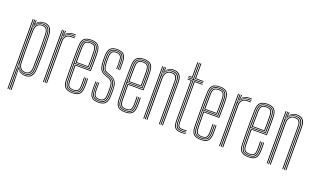

<svg xmlns="http://www.w3.org/2000/svg" viewBox="-94 -1320 3428 2071"><g transform="rotate(20 1620.0 -285.0)"><path d="M93.5 200V61.2L90.5 -62.2H93Q103.8 -32 128.6 -17.1Q153.5 -2.2 184.5 -2.2Q235.2 -2.2 254.2 -31.9Q273.2 -61.5 275 -107.5Q277.8 -177 278.6 -240.4Q279.5 -303.8 278.6 -365.6Q277.8 -427.5 275.2 -492.8Q273.2 -542.2 253.2 -570.2Q233.2 -598.2 185.2 -598.2Q149.5 -598.2 124.2 -580Q99 -561.8 90.8 -534.5H88.5L92.2 -600H101V-594.2L97.2 -561.5H99.2Q111.2 -582.2 134.6 -594.2Q158 -606.2 186.8 -606.2Q236.8 -606.2 259.2 -577.4Q281.8 -548.5 284.2 -493Q287 -430 287.8 -367.4Q288.5 -304.8 287.6 -240.5Q286.8 -176.2 284 -107.8Q282 -52.5 259.8 -23.4Q237.5 5.8 186.8 5.8Q159.2 5.8 135.8 -6Q112.2 -17.8 100.5 -40.2H98.2L103 106V200ZM57.8 200V-600H66.8V200ZM75.8 200V-600H85L82.8 -499.8H85Q88.8 -540.8 115.1 -565.5Q141.5 -590.2 183.5 -590.2Q225.2 -590.2 244.8 -565.8Q264.2 -541.2 266.2 -492.5Q269 -429 269.8 -366.6Q270.5 -304.2 269.6 -240.4Q268.8 -176.5 266 -107.5Q264.5 -62.2 245.8 -36.4Q227 -10.5 181.8 -10Q140.2 -9.8 115.5 -34.6Q90.8 -59.5 85.8 -98H83.5L85 7.5V200ZM180.5 -18Q223 -18 239.4 -42.6Q255.8 -67.2 257 -106.2Q260.2 -201.8 260.5 -295.5Q260.8 -389.2 257.5 -491.5Q255.8 -537.8 237.5 -560.1Q219.2 -582.5 180 -582.5Q148.8 -582.5 128.8 -568.8Q108.8 -555 98.8 -533.9Q88.8 -512.8 88.2 -490.5Q86.2 -421.8 85.5 -357.4Q84.8 -293 85.5 -231.4Q86.2 -169.8 88.2 -109.8Q89 -88 98.9 -66.9Q108.8 -45.8 128.9 -31.9Q149 -18 180.5 -18ZM179 -25.8Q136 -25.8 117 -51.9Q98 -78 96.8 -109.2Q94.8 -170.5 94 -232.8Q93.2 -295 94 -359.1Q94.8 -423.2 96.8 -490Q98 -522.2 117 -548.2Q136 -574.2 178.2 -574.2Q215.5 -574.2 231.2 -552.6Q247 -531 248.2 -492.2Q250.5 -425.8 251 -363.1Q251.5 -300.5 250.9 -237.6Q250.2 -174.8 248 -107.8Q247 -67.8 231.1 -46.8Q215.2 -25.8 179 -25.8ZM178.8 -33.8Q209.8 -33.8 223.8 -52.5Q237.8 -71.2 239 -108Q242.2 -207.8 242.4 -298.8Q242.5 -389.8 239.2 -492Q238.2 -527.5 224.2 -546.9Q210.2 -566.2 178 -566.2Q140.5 -566.2 123.8 -542.8Q107 -519.2 106 -490Q104 -427.2 103.2 -363.8Q102.5 -300.2 103.2 -236.6Q104 -173 106 -109.5Q107 -80.2 124.1 -57Q141.2 -33.8 178.8 -33.8Z M411.2 0V-600H420.5V-577.8L417.8 -512.2H420.8Q430.5 -545.5 455.1 -564.8Q479.8 -584 517.8 -584Q527 -584 536.2 -583.9Q545.5 -583.8 552.5 -583.5V-575.2Q545.2 -575.5 535.6 -575.6Q526 -575.8 516.8 -575.8Q483.2 -575.8 462 -561.6Q440.8 -547.5 430.8 -526.4Q420.8 -505.2 420.8 -484.5V0ZM393.2 0V-600H402.2V0ZM429.8 0V-485.2Q429.8 -516.5 450 -541.6Q470.2 -566.8 514 -566.8Q523.5 -566.8 533.4 -566.8Q543.2 -566.8 552.5 -566.8V-558.5Q543.2 -558.5 533.4 -558.5Q523.5 -558.5 514 -558.5Q474.8 -558.5 457 -536.5Q439.2 -514.5 439.2 -485.5V0ZM423.5 -535.8 429.2 -590.8V-600H438.8V-595.5L431.5 -555H433.2Q445 -577.5 469.2 -589.1Q493.5 -600.8 520.5 -600.8Q527.5 -600.8 535.2 -600.6Q543 -600.5 552.5 -600.2V-592Q544 -592.2 536.2 -592.4Q528.5 -592.5 521 -592.5Q488.8 -592.5 463.9 -579Q439 -565.5 426.5 -535.8Z M731 6Q674.2 6 647.4 -18Q620.5 -42 619 -101.2Q618 -146.5 617.4 -196.4Q616.8 -246.2 616.8 -297.8Q616.8 -349.2 617.4 -400Q618 -450.8 619.2 -497.5Q620.8 -554 646 -580Q671.2 -606 730.5 -606Q783.8 -606 809.8 -582Q835.8 -558 838 -498.8Q838.8 -485.5 839.1 -464.1Q839.5 -442.8 839.6 -414.9Q839.8 -387 839.1 -354.1Q838.5 -321.2 837.2 -285.2H662.2Q662.2 -251.5 662.5 -221.1Q662.8 -190.8 663.2 -162Q663.8 -133.2 664.5 -103.8Q665.5 -64.5 679.6 -49.1Q693.8 -33.8 731 -33.8Q765.2 -33.8 778.1 -48Q791 -62.2 792.8 -103.5Q793.5 -121 793.2 -146Q793 -171 791.8 -199.2H800.8Q802 -170 802.2 -145.6Q802.5 -121.2 801.8 -103Q800 -58 784.5 -41.9Q769 -25.8 731 -25.8Q689.5 -25.8 672.9 -42.8Q656.2 -59.8 655.2 -103Q654.8 -129 654.1 -161.1Q653.5 -193.2 653.2 -227.5Q653 -261.8 653 -293.2H828.5Q829.8 -328.2 830.1 -359.8Q830.5 -391.2 830.4 -417.9Q830.2 -444.5 829.9 -465Q829.5 -485.5 829 -498.8Q826.8 -556.2 801.8 -577.1Q776.8 -598 730.5 -598Q674.8 -598 652.2 -573.5Q629.8 -549 628.2 -497Q627 -450 626.4 -399.6Q625.8 -349.2 625.8 -298.1Q625.8 -247 626.4 -197.2Q627 -147.5 628 -101.8Q629.5 -46.2 653.9 -24.1Q678.2 -2 731 -2Q782.5 -2 804.5 -24Q826.5 -46 829 -101.8Q829.5 -113 829.6 -128.6Q829.8 -144.2 829.4 -162.4Q829 -180.5 828 -199.2H837.2Q838.5 -173.8 838.9 -147.6Q839.2 -121.5 838.2 -101.2Q835.8 -42.5 811.5 -18.2Q787.2 6 731 6ZM731 -9.8Q681 -9.8 659.8 -30.5Q638.5 -51.2 637.2 -102Q636 -149.8 635.5 -200.9Q635 -252 635 -303.6Q635 -355.2 635.6 -404.2Q636.2 -453.2 637.2 -496.2Q638.5 -548.5 660.6 -569.4Q682.8 -590.2 730.5 -590.2Q774.5 -590.2 796.1 -570.4Q817.8 -550.5 820 -497.8Q820.8 -483.8 821.2 -455.2Q821.8 -426.8 821.5 -387.2Q821.2 -347.8 819.5 -301.2H644Q644 -244 644.5 -199.4Q645 -154.8 646 -102.8Q646.8 -56.5 665.2 -37.1Q683.8 -17.8 731 -17.8Q774 -17.8 791.4 -36Q808.8 -54.2 810.8 -102.5Q811.5 -120 811.4 -145.2Q811.2 -170.5 809.8 -199.2H819Q820.2 -172.5 820.5 -146.8Q820.8 -121 820 -102.2Q817.5 -49.8 798 -29.8Q778.5 -9.8 731 -9.8ZM644 -309H810.8Q812 -349.8 812.2 -387.5Q812.5 -425.2 812 -454.2Q811.5 -483.2 810.8 -497.2Q809 -545 790.4 -563.6Q771.8 -582.2 730.5 -582.2Q687 -582.2 667.2 -563.4Q647.5 -544.5 646.2 -496Q645.2 -459.5 644.8 -410Q644.2 -360.5 644 -309ZM653 -317Q653.2 -344.8 653.4 -373.8Q653.5 -402.8 654.1 -433.2Q654.8 -463.8 655.2 -495.8Q656.5 -539.8 673.5 -557Q690.5 -574.2 730.5 -574.2Q767.2 -574.2 783.6 -557.6Q800 -541 801.8 -497Q802.2 -484.2 802.8 -458.2Q803.2 -432.2 803.1 -396.2Q803 -360.2 801.5 -317ZM662.5 -325H792.8Q794 -363.8 794.1 -398.2Q794.2 -432.8 793.8 -458.5Q793.2 -484.2 792.8 -496.8Q791 -537 776.8 -551.6Q762.5 -566.2 730.5 -566.2Q694.5 -566.2 680 -550.8Q665.5 -535.2 664.5 -495.5Q664 -468.5 663.5 -441.6Q663 -414.8 662.8 -386.2Q662.5 -357.8 662.5 -325Z M1026.8 6Q973.5 6 949.4 -18.8Q925.2 -43.5 923.8 -101.2Q923.2 -125.2 923 -149.1Q922.8 -173 924 -199.2H932.5Q931.5 -173 931.6 -148Q931.8 -123 932.2 -101.8Q933.5 -48.2 955.5 -25.1Q977.5 -2 1026.8 -2Q1079 -2 1101.1 -25.6Q1123.2 -49.2 1125.5 -100.5Q1126.5 -115 1126.6 -127.8Q1126.8 -140.5 1126.6 -153.5Q1126.5 -166.5 1126.5 -181.5Q1126.5 -239.5 1108 -267.6Q1089.5 -295.8 1049.5 -310.2L1016.5 -322.5Q995.5 -330 983.5 -339.5Q971.5 -349 965.9 -370.2Q960.2 -391.5 958.5 -434.2Q958 -450.2 958 -464.5Q958 -478.8 958.5 -496.8Q960.2 -538.2 976.1 -556.2Q992 -574.2 1028 -574.2Q1064 -574.2 1079.9 -556.5Q1095.8 -538.8 1096.8 -497.5Q1097.2 -480.2 1097.4 -456.5Q1097.5 -432.8 1096.5 -402H1088Q1089.2 -431 1089 -454.5Q1088.8 -478 1088.2 -497Q1087.5 -535 1073.1 -550.6Q1058.8 -566.2 1028 -566.2Q996.8 -566.2 982.8 -550.1Q968.8 -534 967.5 -496.8Q967 -478.8 966.9 -466.1Q966.8 -453.5 967.5 -434.2Q969 -396 973.5 -376.1Q978 -356.2 988.8 -346.9Q999.5 -337.5 1019.2 -330L1051.8 -318Q1077.8 -308.2 1096.4 -293.1Q1115 -278 1125.1 -251.6Q1135.2 -225.2 1135.2 -181.5Q1135.2 -166.5 1135.4 -153.4Q1135.5 -140.2 1135.4 -127.5Q1135.2 -114.8 1134.5 -100.2Q1132 -46.2 1108.5 -20.1Q1085 6 1026.8 6ZM1026.8 -9.8Q980.5 -9.8 961.2 -32Q942 -54.2 941 -102Q940.5 -125.2 940.1 -147.9Q939.8 -170.5 941 -199.2H949.8Q948.2 -169.5 948.8 -144.9Q949.2 -120.2 949.5 -102.2Q950.5 -57 968.4 -37.4Q986.2 -17.8 1026.8 -17.8Q1070.8 -17.8 1088.2 -38.5Q1105.8 -59.2 1107.8 -101Q1108.8 -122.8 1108.6 -140.6Q1108.5 -158.5 1108.5 -181.5Q1108.5 -235.2 1092.8 -259.1Q1077 -283 1044.5 -294.8L1011 -306.8Q985.2 -316.2 970.5 -328.5Q955.8 -340.8 949.1 -365Q942.5 -389.2 940.8 -434Q940 -454 940.2 -466.8Q940.5 -479.5 940.8 -497Q942 -545.8 961.6 -568Q981.2 -590.2 1028 -590.2Q1073 -590.2 1092.8 -568.9Q1112.5 -547.5 1113.8 -498Q1114.2 -477.2 1114.5 -455Q1114.8 -432.8 1113.8 -402H1105Q1106.2 -435 1106 -457.4Q1105.8 -479.8 1105.2 -498Q1104.2 -543.2 1086.2 -562.8Q1068.2 -582.2 1028 -582.2Q986.5 -582.2 968.6 -562Q950.8 -541.8 949.8 -497Q949.2 -479 949.1 -466.5Q949 -454 949.8 -434Q951.5 -389 958 -366.2Q964.5 -343.5 977.9 -333.1Q991.2 -322.8 1013.5 -314.5L1047 -302.2Q1082.5 -289.5 1100 -264Q1117.5 -238.5 1117.5 -181.5Q1117.5 -158.8 1117.6 -140.6Q1117.8 -122.5 1116.8 -100.8Q1114.2 -54.2 1094.8 -32Q1075.2 -9.8 1026.8 -9.8ZM1026.8 -25.8Q992 -25.8 975.5 -43.1Q959 -60.5 958 -102.8Q957.8 -122.8 957.4 -147.4Q957 -172 958.2 -199.2H966.8Q965.8 -176.2 965.9 -151.2Q966 -126.2 966.5 -103.2Q967.2 -66 981.4 -49.9Q995.5 -33.8 1026.8 -33.8Q1061.2 -33.8 1074.8 -50.9Q1088.2 -68 1090 -101.5Q1091.2 -122.8 1091 -140.9Q1090.8 -159 1090.8 -181.5Q1090.8 -230 1078 -250Q1065.2 -270 1039.2 -279.2L1005.2 -291.5Q976.5 -301.8 958.9 -316.2Q941.2 -330.8 932.8 -358.1Q924.2 -385.5 923 -433.8Q922.2 -455 922.5 -469.8Q922.8 -484.5 923 -497.2Q924.2 -554.5 948.1 -580.2Q972 -606 1028 -606Q1081.5 -606 1105.5 -581.2Q1129.5 -556.5 1131 -498.8Q1131.5 -479.2 1131.8 -453.5Q1132 -427.8 1130.8 -402H1122.2Q1123.2 -428.2 1123.1 -452.8Q1123 -477.2 1122.5 -498.2Q1121 -551.5 1099.1 -574.8Q1077.2 -598 1028 -598Q976.5 -598 954.9 -574Q933.2 -550 931.8 -497.2Q931.5 -478.2 931.4 -465.8Q931.2 -453.2 931.8 -433.8Q933.5 -387.2 941 -361.6Q948.5 -336 964.6 -322.5Q980.8 -309 1008 -299.2L1041.8 -287Q1074.2 -275.5 1087 -252.4Q1099.8 -229.2 1099.8 -181.5Q1099.8 -168.5 1099.9 -155.6Q1100 -142.8 1099.9 -129.4Q1099.8 -116 1099 -101.2Q1097 -62.5 1081 -44.1Q1065 -25.8 1026.8 -25.8Z M1336.2 6Q1279.5 6 1252.6 -18Q1225.8 -42 1224.2 -101.2Q1223.2 -146.5 1222.6 -196.4Q1222 -246.2 1222 -297.8Q1222 -349.2 1222.6 -400Q1223.2 -450.8 1224.5 -497.5Q1226 -554 1251.2 -580Q1276.5 -606 1335.8 -606Q1389 -606 1415 -582Q1441 -558 1443.2 -498.8Q1444 -485.5 1444.4 -464.1Q1444.8 -442.8 1444.9 -414.9Q1445 -387 1444.4 -354.1Q1443.8 -321.2 1442.5 -285.2H1267.5Q1267.5 -251.5 1267.8 -221.1Q1268 -190.8 1268.5 -162Q1269 -133.2 1269.8 -103.8Q1270.8 -64.5 1284.9 -49.1Q1299 -33.8 1336.2 -33.8Q1370.5 -33.8 1383.4 -48Q1396.2 -62.2 1398 -103.5Q1398.8 -121 1398.5 -146Q1398.2 -171 1397 -199.2H1406Q1407.2 -170 1407.5 -145.6Q1407.8 -121.2 1407 -103Q1405.2 -58 1389.8 -41.9Q1374.2 -25.8 1336.2 -25.8Q1294.8 -25.8 1278.1 -42.8Q1261.5 -59.8 1260.5 -103Q1260 -129 1259.4 -161.1Q1258.8 -193.2 1258.5 -227.5Q1258.2 -261.8 1258.2 -293.2H1433.8Q1435 -328.2 1435.4 -359.8Q1435.8 -391.2 1435.6 -417.9Q1435.5 -444.5 1435.1 -465Q1434.8 -485.5 1434.2 -498.8Q1432 -556.2 1407 -577.1Q1382 -598 1335.8 -598Q1280 -598 1257.5 -573.5Q1235 -549 1233.5 -497Q1232.2 -450 1231.6 -399.6Q1231 -349.2 1231 -298.1Q1231 -247 1231.6 -197.2Q1232.2 -147.5 1233.2 -101.8Q1234.8 -46.2 1259.1 -24.1Q1283.5 -2 1336.2 -2Q1387.8 -2 1409.8 -24Q1431.8 -46 1434.2 -101.8Q1434.8 -113 1434.9 -128.6Q1435 -144.2 1434.6 -162.4Q1434.2 -180.5 1433.2 -199.2H1442.5Q1443.8 -173.8 1444.1 -147.6Q1444.5 -121.5 1443.5 -101.2Q1441 -42.5 1416.8 -18.2Q1392.5 6 1336.2 6ZM1336.2 -9.8Q1286.2 -9.8 1265 -30.5Q1243.8 -51.2 1242.5 -102Q1241.2 -149.8 1240.8 -200.9Q1240.2 -252 1240.2 -303.6Q1240.2 -355.2 1240.9 -404.2Q1241.5 -453.2 1242.5 -496.2Q1243.8 -548.5 1265.9 -569.4Q1288 -590.2 1335.8 -590.2Q1379.8 -590.2 1401.4 -570.4Q1423 -550.5 1425.2 -497.8Q1426 -483.8 1426.5 -455.2Q1427 -426.8 1426.8 -387.2Q1426.5 -347.8 1424.8 -301.2H1249.2Q1249.2 -244 1249.8 -199.4Q1250.2 -154.8 1251.2 -102.8Q1252 -56.5 1270.5 -37.1Q1289 -17.8 1336.2 -17.8Q1379.2 -17.8 1396.6 -36Q1414 -54.2 1416 -102.5Q1416.8 -120 1416.6 -145.2Q1416.5 -170.5 1415 -199.2H1424.2Q1425.5 -172.5 1425.8 -146.8Q1426 -121 1425.2 -102.2Q1422.8 -49.8 1403.2 -29.8Q1383.8 -9.8 1336.2 -9.8ZM1249.2 -309H1416Q1417.2 -349.8 1417.5 -387.5Q1417.8 -425.2 1417.2 -454.2Q1416.8 -483.2 1416 -497.2Q1414.2 -545 1395.6 -563.6Q1377 -582.2 1335.8 -582.2Q1292.2 -582.2 1272.5 -563.4Q1252.8 -544.5 1251.5 -496Q1250.5 -459.5 1250 -410Q1249.5 -360.5 1249.2 -309ZM1258.2 -317Q1258.5 -344.8 1258.6 -373.8Q1258.8 -402.8 1259.4 -433.2Q1260 -463.8 1260.5 -495.8Q1261.8 -539.8 1278.8 -557Q1295.8 -574.2 1335.8 -574.2Q1372.5 -574.2 1388.9 -557.6Q1405.2 -541 1407 -497Q1407.5 -484.2 1408 -458.2Q1408.5 -432.2 1408.4 -396.2Q1408.2 -360.2 1406.8 -317ZM1267.8 -325H1398Q1399.2 -363.8 1399.4 -398.2Q1399.5 -432.8 1399 -458.5Q1398.5 -484.2 1398 -496.8Q1396.2 -537 1382 -551.6Q1367.8 -566.2 1335.8 -566.2Q1299.8 -566.2 1285.2 -550.8Q1270.8 -535.2 1269.8 -495.5Q1269.2 -468.5 1268.8 -441.6Q1268.2 -414.8 1268 -386.2Q1267.8 -357.8 1267.8 -325Z M1760 0V-492.8Q1760 -513 1756.8 -531.8Q1753.5 -550.5 1744.2 -565.4Q1735 -580.2 1717.2 -589Q1699.5 -597.8 1670.5 -597.8Q1638.2 -597.8 1614.4 -581.6Q1590.5 -565.5 1578 -535.8H1575L1580 -600H1589.2V-595L1583 -555H1584.8Q1597 -578.5 1620.1 -592.4Q1643.2 -606.2 1672.5 -606.2Q1699 -606.2 1716.8 -599.2Q1734.5 -592.2 1745 -580.2Q1755.5 -568.2 1760.8 -553.6Q1766 -539 1767.6 -523.6Q1769.2 -508.2 1769.2 -494V0ZM1544.8 0V-600H1553.8V0ZM1581.2 0V-485.2Q1581.2 -505.8 1589.9 -525.8Q1598.5 -545.8 1617 -558.9Q1635.5 -572 1665 -572Q1686.5 -572 1699.9 -565.6Q1713.2 -559.2 1720.4 -548Q1727.5 -536.8 1730.1 -521.9Q1732.8 -507 1732.8 -490.5V0H1723.8V-490Q1723.8 -509 1719.8 -525.8Q1715.8 -542.5 1703 -553.1Q1690.2 -563.8 1664 -563.8Q1638.2 -563.8 1622.1 -552.1Q1606 -540.5 1598.4 -522.6Q1590.8 -504.8 1590.8 -485.5V0ZM1562.8 0V-600H1572L1569.2 -512.2H1572.2Q1581.5 -546 1606.4 -567.8Q1631.2 -589.5 1668.8 -589.2Q1716.2 -589.2 1733.6 -563.9Q1751 -538.5 1751 -492.5V0H1741.8V-491.8Q1741.8 -534.2 1726.1 -557.6Q1710.5 -581 1666.2 -581Q1633.8 -581 1612.9 -565.8Q1592 -550.5 1582.1 -528.1Q1572.2 -505.8 1572.2 -484.5V0Z M1985.2 -10.8Q1933 -10.8 1918.6 -32.8Q1904.2 -54.8 1904.2 -101.2V-575H1849V-583.2H1904.2V-770H1913.2V-583.2H2019.2V-575H1913.2V-101.2Q1913.2 -57 1926.4 -38Q1939.5 -19 1985.2 -19Q1995.5 -19 2006.9 -20Q2018.2 -21 2029.2 -23V-15Q2019.2 -12.8 2007.6 -11.8Q1996 -10.8 1985.2 -10.8ZM1985.2 6Q1926.5 6 1906.2 -19Q1886 -44 1886 -101.2V-558.5H1849V-566.8H1895V-101.2Q1895 -49.8 1912.1 -26Q1929.2 -2.2 1985.2 -2.2Q1996.2 -2.2 2007.9 -3.4Q2019.5 -4.5 2029.2 -7V1.2Q2011.5 6 1985.2 6ZM1985.2 -27.2Q1944.2 -27.2 1933.4 -44Q1922.5 -60.8 1922.5 -101.2V-566.8H2019.2V-558.5H1931.5V-101.2Q1931.5 -64.5 1940.5 -50Q1949.5 -35.5 1985.2 -35.5Q1996.5 -35.5 2008 -36.4Q2019.5 -37.2 2029.2 -39V-31.2Q2019.5 -29.5 2007.9 -28.4Q1996.2 -27.2 1985.2 -27.2ZM1849 -591.8V-600H1886V-770H1895V-591.8ZM1922.5 -591.8V-770H1931.5V-600H2019.2V-591.8Z M2206 6Q2149.2 6 2122.4 -18Q2095.5 -42 2094 -101.2Q2093 -146.5 2092.4 -196.4Q2091.8 -246.2 2091.8 -297.8Q2091.8 -349.2 2092.4 -400Q2093 -450.8 2094.2 -497.5Q2095.8 -554 2121 -580Q2146.2 -606 2205.5 -606Q2258.8 -606 2284.8 -582Q2310.8 -558 2313 -498.8Q2313.8 -485.5 2314.1 -464.1Q2314.5 -442.8 2314.6 -414.9Q2314.8 -387 2314.1 -354.1Q2313.5 -321.2 2312.2 -285.2H2137.2Q2137.2 -251.5 2137.5 -221.1Q2137.8 -190.8 2138.2 -162Q2138.8 -133.2 2139.5 -103.8Q2140.5 -64.5 2154.6 -49.1Q2168.8 -33.8 2206 -33.8Q2240.2 -33.8 2253.1 -48Q2266 -62.2 2267.8 -103.5Q2268.5 -121 2268.2 -146Q2268 -171 2266.8 -199.2H2275.8Q2277 -170 2277.2 -145.6Q2277.5 -121.2 2276.8 -103Q2275 -58 2259.5 -41.9Q2244 -25.8 2206 -25.8Q2164.5 -25.8 2147.9 -42.8Q2131.2 -59.8 2130.2 -103Q2129.8 -129 2129.1 -161.1Q2128.5 -193.2 2128.2 -227.5Q2128 -261.8 2128 -293.2H2303.5Q2304.8 -328.2 2305.1 -359.8Q2305.5 -391.2 2305.4 -417.9Q2305.2 -444.5 2304.9 -465Q2304.5 -485.5 2304 -498.8Q2301.8 -556.2 2276.8 -577.1Q2251.8 -598 2205.5 -598Q2149.8 -598 2127.2 -573.5Q2104.8 -549 2103.2 -497Q2102 -450 2101.4 -399.6Q2100.8 -349.2 2100.8 -298.1Q2100.8 -247 2101.4 -197.2Q2102 -147.5 2103 -101.8Q2104.5 -46.2 2128.9 -24.1Q2153.2 -2 2206 -2Q2257.5 -2 2279.5 -24Q2301.5 -46 2304 -101.8Q2304.5 -113 2304.6 -128.6Q2304.8 -144.2 2304.4 -162.4Q2304 -180.5 2303 -199.2H2312.2Q2313.5 -173.8 2313.9 -147.6Q2314.2 -121.5 2313.2 -101.2Q2310.8 -42.5 2286.5 -18.2Q2262.2 6 2206 6ZM2206 -9.8Q2156 -9.8 2134.8 -30.5Q2113.5 -51.2 2112.2 -102Q2111 -149.8 2110.5 -200.9Q2110 -252 2110 -303.6Q2110 -355.2 2110.6 -404.2Q2111.2 -453.2 2112.2 -496.2Q2113.5 -548.5 2135.6 -569.4Q2157.8 -590.2 2205.5 -590.2Q2249.5 -590.2 2271.1 -570.4Q2292.8 -550.5 2295 -497.8Q2295.8 -483.8 2296.2 -455.2Q2296.8 -426.8 2296.5 -387.2Q2296.2 -347.8 2294.5 -301.2H2119Q2119 -244 2119.5 -199.4Q2120 -154.8 2121 -102.8Q2121.8 -56.5 2140.2 -37.1Q2158.8 -17.8 2206 -17.8Q2249 -17.8 2266.4 -36Q2283.8 -54.2 2285.8 -102.5Q2286.5 -120 2286.4 -145.2Q2286.2 -170.5 2284.8 -199.2H2294Q2295.2 -172.5 2295.5 -146.8Q2295.8 -121 2295 -102.2Q2292.5 -49.8 2273 -29.8Q2253.5 -9.8 2206 -9.8ZM2119 -309H2285.8Q2287 -349.8 2287.2 -387.5Q2287.5 -425.2 2287 -454.2Q2286.5 -483.2 2285.8 -497.2Q2284 -545 2265.4 -563.6Q2246.8 -582.2 2205.5 -582.2Q2162 -582.2 2142.2 -563.4Q2122.5 -544.5 2121.2 -496Q2120.2 -459.5 2119.8 -410Q2119.2 -360.5 2119 -309ZM2128 -317Q2128.2 -344.8 2128.4 -373.8Q2128.5 -402.8 2129.1 -433.2Q2129.8 -463.8 2130.2 -495.8Q2131.5 -539.8 2148.5 -557Q2165.5 -574.2 2205.5 -574.2Q2242.2 -574.2 2258.6 -557.6Q2275 -541 2276.8 -497Q2277.2 -484.2 2277.8 -458.2Q2278.2 -432.2 2278.1 -396.2Q2278 -360.2 2276.5 -317ZM2137.5 -325H2267.8Q2269 -363.8 2269.1 -398.2Q2269.2 -432.8 2268.8 -458.5Q2268.2 -484.2 2267.8 -496.8Q2266 -537 2251.8 -551.6Q2237.5 -566.2 2205.5 -566.2Q2169.5 -566.2 2155 -550.8Q2140.5 -535.2 2139.5 -495.5Q2139 -468.5 2138.5 -441.6Q2138 -414.8 2137.8 -386.2Q2137.5 -357.8 2137.5 -325Z M2432.5 0V-600H2441.8V-577.8L2439 -512.2H2442Q2451.8 -545.5 2476.4 -564.8Q2501 -584 2539 -584Q2548.2 -584 2557.5 -583.9Q2566.8 -583.8 2573.8 -583.5V-575.2Q2566.5 -575.5 2556.9 -575.6Q2547.2 -575.8 2538 -575.8Q2504.5 -575.8 2483.2 -561.6Q2462 -547.5 2452 -526.4Q2442 -505.2 2442 -484.5V0ZM2414.5 0V-600H2423.5V0ZM2451 0V-485.2Q2451 -516.5 2471.2 -541.6Q2491.5 -566.8 2535.2 -566.8Q2544.8 -566.8 2554.6 -566.8Q2564.5 -566.8 2573.8 -566.8V-558.5Q2564.5 -558.5 2554.6 -558.5Q2544.8 -558.5 2535.2 -558.5Q2496 -558.5 2478.2 -536.5Q2460.5 -514.5 2460.5 -485.5V0ZM2444.8 -535.8 2450.5 -590.8V-600H2460V-595.5L2452.8 -555H2454.5Q2466.2 -577.5 2490.5 -589.1Q2514.8 -600.8 2541.8 -600.8Q2548.8 -600.8 2556.5 -600.6Q2564.2 -600.5 2573.8 -600.2V-592Q2565.2 -592.2 2557.5 -592.4Q2549.8 -592.5 2542.2 -592.5Q2510 -592.5 2485.1 -579Q2460.2 -565.5 2447.8 -535.8Z M2752.2 6Q2695.5 6 2668.6 -18Q2641.8 -42 2640.2 -101.2Q2639.2 -146.5 2638.6 -196.4Q2638 -246.2 2638 -297.8Q2638 -349.2 2638.6 -400Q2639.2 -450.8 2640.5 -497.5Q2642 -554 2667.2 -580Q2692.5 -606 2751.8 -606Q2805 -606 2831 -582Q2857 -558 2859.2 -498.8Q2860 -485.5 2860.4 -464.1Q2860.8 -442.8 2860.9 -414.9Q2861 -387 2860.4 -354.1Q2859.8 -321.2 2858.5 -285.2H2683.5Q2683.5 -251.5 2683.8 -221.1Q2684 -190.8 2684.5 -162Q2685 -133.2 2685.8 -103.8Q2686.8 -64.5 2700.9 -49.1Q2715 -33.8 2752.2 -33.8Q2786.5 -33.8 2799.4 -48Q2812.2 -62.2 2814 -103.5Q2814.8 -121 2814.5 -146Q2814.2 -171 2813 -199.2H2822Q2823.2 -170 2823.5 -145.6Q2823.8 -121.2 2823 -103Q2821.2 -58 2805.8 -41.9Q2790.2 -25.8 2752.2 -25.8Q2710.8 -25.8 2694.1 -42.8Q2677.5 -59.8 2676.5 -103Q2676 -129 2675.4 -161.1Q2674.8 -193.2 2674.5 -227.5Q2674.2 -261.8 2674.2 -293.2H2849.8Q2851 -328.2 2851.4 -359.8Q2851.8 -391.2 2851.6 -417.9Q2851.5 -444.5 2851.1 -465Q2850.8 -485.5 2850.2 -498.8Q2848 -556.2 2823 -577.1Q2798 -598 2751.8 -598Q2696 -598 2673.5 -573.5Q2651 -549 2649.5 -497Q2648.2 -450 2647.6 -399.6Q2647 -349.2 2647 -298.1Q2647 -247 2647.6 -197.2Q2648.2 -147.5 2649.2 -101.8Q2650.8 -46.2 2675.1 -24.1Q2699.5 -2 2752.2 -2Q2803.8 -2 2825.8 -24Q2847.8 -46 2850.2 -101.8Q2850.8 -113 2850.9 -128.6Q2851 -144.2 2850.6 -162.4Q2850.2 -180.5 2849.2 -199.2H2858.5Q2859.8 -173.8 2860.1 -147.6Q2860.5 -121.5 2859.5 -101.2Q2857 -42.5 2832.8 -18.2Q2808.5 6 2752.2 6ZM2752.2 -9.8Q2702.2 -9.8 2681 -30.5Q2659.8 -51.2 2658.5 -102Q2657.2 -149.8 2656.8 -200.9Q2656.2 -252 2656.2 -303.6Q2656.2 -355.2 2656.9 -404.2Q2657.5 -453.2 2658.5 -496.2Q2659.8 -548.5 2681.9 -569.4Q2704 -590.2 2751.8 -590.2Q2795.8 -590.2 2817.4 -570.4Q2839 -550.5 2841.2 -497.8Q2842 -483.8 2842.5 -455.2Q2843 -426.8 2842.8 -387.2Q2842.5 -347.8 2840.8 -301.2H2665.2Q2665.2 -244 2665.8 -199.4Q2666.2 -154.8 2667.2 -102.8Q2668 -56.5 2686.5 -37.1Q2705 -17.8 2752.2 -17.8Q2795.2 -17.8 2812.6 -36Q2830 -54.2 2832 -102.5Q2832.8 -120 2832.6 -145.2Q2832.5 -170.5 2831 -199.2H2840.2Q2841.5 -172.5 2841.8 -146.8Q2842 -121 2841.2 -102.2Q2838.8 -49.8 2819.2 -29.8Q2799.8 -9.8 2752.2 -9.8ZM2665.2 -309H2832Q2833.2 -349.8 2833.5 -387.5Q2833.8 -425.2 2833.2 -454.2Q2832.8 -483.2 2832 -497.2Q2830.2 -545 2811.6 -563.6Q2793 -582.2 2751.8 -582.2Q2708.2 -582.2 2688.5 -563.4Q2668.8 -544.5 2667.5 -496Q2666.5 -459.5 2666 -410Q2665.5 -360.5 2665.2 -309ZM2674.2 -317Q2674.5 -344.8 2674.6 -373.8Q2674.8 -402.8 2675.4 -433.2Q2676 -463.8 2676.5 -495.8Q2677.8 -539.8 2694.8 -557Q2711.8 -574.2 2751.8 -574.2Q2788.5 -574.2 2804.9 -557.6Q2821.2 -541 2823 -497Q2823.5 -484.2 2824 -458.2Q2824.5 -432.2 2824.4 -396.2Q2824.2 -360.2 2822.8 -317ZM2683.8 -325H2814Q2815.2 -363.8 2815.4 -398.2Q2815.5 -432.8 2815 -458.5Q2814.5 -484.2 2814 -496.8Q2812.2 -537 2798 -551.6Q2783.8 -566.2 2751.8 -566.2Q2715.8 -566.2 2701.2 -550.8Q2686.8 -535.2 2685.8 -495.5Q2685.2 -468.5 2684.8 -441.6Q2684.2 -414.8 2684 -386.2Q2683.8 -357.8 2683.8 -325Z M3176 0V-492.8Q3176 -513 3172.8 -531.8Q3169.5 -550.5 3160.2 -565.4Q3151 -580.2 3133.2 -589Q3115.5 -597.8 3086.5 -597.8Q3054.2 -597.8 3030.4 -581.6Q3006.5 -565.5 2994 -535.8H2991L2996 -600H3005.2V-595L2999 -555H3000.8Q3013 -578.5 3036.1 -592.4Q3059.2 -606.2 3088.5 -606.2Q3115 -606.2 3132.8 -599.2Q3150.5 -592.2 3161 -580.2Q3171.5 -568.2 3176.8 -553.6Q3182 -539 3183.6 -523.6Q3185.2 -508.2 3185.2 -494V0ZM2960.8 0V-600H2969.8V0ZM2997.2 0V-485.2Q2997.2 -505.8 3005.9 -525.8Q3014.5 -545.8 3033 -558.9Q3051.5 -572 3081 -572Q3102.5 -572 3115.9 -565.6Q3129.2 -559.2 3136.4 -548Q3143.5 -536.8 3146.1 -521.9Q3148.8 -507 3148.8 -490.5V0H3139.8V-490Q3139.8 -509 3135.8 -525.8Q3131.8 -542.5 3119 -553.1Q3106.2 -563.8 3080 -563.8Q3054.2 -563.8 3038.1 -552.1Q3022 -540.5 3014.4 -522.6Q3006.8 -504.8 3006.8 -485.5V0ZM2978.8 0V-600H2988L2985.2 -512.2H2988.2Q2997.5 -546 3022.4 -567.8Q3047.2 -589.5 3084.8 -589.2Q3132.2 -589.2 3149.6 -563.9Q3167 -538.5 3167 -492.5V0H3157.8V-491.8Q3157.8 -534.2 3142.1 -557.6Q3126.5 -581 3082.2 -581Q3049.8 -581 3028.9 -565.8Q3008 -550.5 2998.1 -528.1Q2988.2 -505.8 2988.2 -484.5V0Z"/></g></svg>

Font: Big Shoulders Inline Display Thin Light
Style: Regular
Weight: 300
Version: Version 2.002